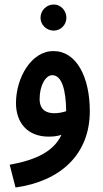

<svg xmlns="http://www.w3.org/2000/svg" viewBox="-20 -603 459 853"><path d="M219 -467C250 -467 275 -493 275 -524C275 -556 250 -583 219 -583C186 -583 160 -556 160 -524C160 -493 186 -467 219 -467ZM49 230C250 202 379 82 379 -109C379 -262 319 -376 218 -376C119 -377 51 -257 51 -145C51 -58 102 4 196 4C216 4 235 2 253 -4C220 67 145 107 23 129ZM156 -163C156 -224 183 -269 212 -269C255 -269 273 -203 274 -109C256 -103 238 -100 221 -100C185 -100 156 -116 156 -163Z"/></svg>

Font: Noto Sans Arabic UI XCn SmBd
Style: Regular
Weight: 600
Width: 2
Designer: Monotype Design Team, Nadine Chahine and Nizar Qandah
Foundry: Monotype Imaging Inc.
Version: Version 2.010